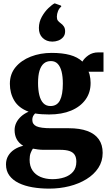

<svg xmlns="http://www.w3.org/2000/svg" viewBox="-20 -861 643 1138"><path d="M271.5 257Q219 257 172.5 249Q126 241 90.8 223.8Q55.5 206.5 35.5 179.2Q15.5 152 15.5 113.5Q15.5 85 28.5 62.8Q41.5 40.5 64.8 25.2Q88 10 117.5 3Q91 -13 78.8 -36.5Q66.5 -60 66.5 -90Q66.5 -113 76.5 -133.5Q86.5 -154 105 -170.8Q123.5 -187.5 149.5 -199Q90.5 -221 64.5 -265Q38.5 -309 38.5 -364.5Q38.5 -422 72.2 -462.8Q106 -503.5 162.5 -525.5Q219 -547.5 286.5 -547.5Q349.5 -547.5 394.5 -535.2Q439.5 -523 468.5 -496Q480 -516.5 504.5 -533.5Q529 -550.5 562.5 -550.5H593.5V-436H504.5Q508.5 -429.5 511.2 -418Q514 -406.5 515.5 -394Q517 -381.5 517 -370.5Q517.5 -313 487 -270.8Q456.5 -228.5 401.5 -205.5Q346.5 -182.5 271 -182.5Q249.5 -182.5 227.2 -184Q205 -185.5 188 -188.5Q179.5 -180 175.5 -171.2Q171.5 -162.5 171.5 -150.5Q171.5 -124 196.2 -112.5Q221 -101 283.5 -101H388Q453 -101 497.8 -84.5Q542.5 -68 565.5 -35.5Q588.5 -3 588.5 45Q588.5 95 562.8 134.2Q537 173.5 492.2 201Q447.5 228.5 390.5 242.8Q333.5 257 271.5 257ZM289.5 201Q329 201 361.5 190.2Q394 179.5 413.2 156.8Q432.5 134 432.5 97.5Q432.5 72.5 422.8 57Q413 41.5 392 34.2Q371 27 337 27H240Q221.5 27 204.8 24.8Q188 22.5 175 20Q167.5 30.5 161.5 46.2Q155.5 62 155.5 86Q155.5 123.5 172.5 149Q189.5 174.5 219.8 187.5Q250 200.5 289.5 201ZM279 -232.5Q318 -232.5 335.2 -266Q352.5 -299.5 352.5 -365.5Q352.5 -407 345 -436.8Q337.5 -466.5 322 -482.8Q306.5 -499 282 -499Q256.5 -499 239.8 -484.8Q223 -470.5 214.2 -442Q205.5 -413.5 205.5 -369.5Q205.5 -328.5 213 -297.5Q220.5 -266.5 236.8 -249.5Q253 -232.5 279 -232.5ZM289 -614.5Q255.5 -614.5 232.8 -636.2Q210 -658 210.5 -696Q211 -731.5 228 -761.8Q245 -792 267 -813Q289 -834 303.5 -841H305L342 -827.5L343 -821.5Q331 -813 324 -795.5Q317 -778 317 -762Q317 -746.5 323 -738.8Q329 -731 340 -723Q350.5 -716 358.2 -704.5Q366 -693 366 -675.5Q366 -654 353.8 -640.2Q341.5 -626.5 324.8 -620.5Q308 -614.5 292.5 -614.5Z"/></svg>

Font: Merriweather 72pt Black
Style: Regular
Weight: 900
Version: Version 2.100